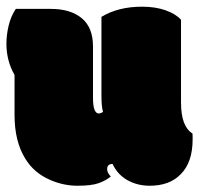

<svg xmlns="http://www.w3.org/2000/svg" viewBox="-26 -561 611 589"><path d="M277.3 -212.9Q283.2 -212.9 290 -217.8Q285.2 -233.9 285.2 -268.1V-509.3Q336.9 -540.5 409.7 -540.5Q450.7 -540.5 481.7 -529.5Q512.7 -518.6 529.3 -500.5V-246.1Q529.3 -173.3 564.5 -151.4Q564.9 -148.9 564.9 -142.1V-133.3Q564.9 -62 527.3 -25.4Q493.2 8.8 433.1 8.8Q395.5 8.8 365 -8.3Q334.5 -25.4 319.3 -58.1Q302.7 -58.1 302.7 -42Q302.7 -30.8 314 -19.5Q298.3 -6.8 276.4 1Q254.4 8.8 211.7 8.8Q168.9 8.8 128.4 -8.8Q78.1 -30.3 51.3 -74.7Q18.6 -127.4 18.6 -208.5V-331.1Q-6.3 -374.5 -6.3 -426.8Q-6.3 -453.6 0.5 -482.4Q7.3 -511.2 22.5 -533.7H129.9Q190.4 -533.7 224.9 -505.1Q259.3 -476.6 259.3 -418.5V-260.3Q259.3 -212.9 277.3 -212.9Z"/></svg>

Font: Modak
Style: Regular
Weight: 400
Version: Version 1.036;PS Version 1.000;hotconv 1.0.79;makeotf.lib2.5